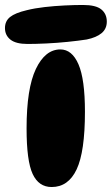

<svg xmlns="http://www.w3.org/2000/svg" viewBox="-87 -743 450 773"><path d="M156 -544Q203 -544 229 -484Q255 -424 255 -293Q255 -132 221.5 -61Q188 10 121 10Q69 10 44.5 -42.5Q20 -95 20 -226Q20 -387 57.5 -465.5Q95 -544 156 -544ZM24 -566Q-23 -566 -45 -583.5Q-67 -601 -67 -630Q-67 -658 -46.5 -674.5Q-26 -691 21 -702Q53 -710 92.5 -714.5Q132 -719 172.5 -721Q213 -723 247 -723Q299 -723 321 -705Q343 -687 343 -656Q343 -627 322 -609.5Q301 -592 262 -584Q230 -579 186 -574.5Q142 -570 99 -568Q56 -566 24 -566Z"/></svg>

Font: DynaPuff
Style: Bold
Weight: 700
Designer: Toshi Omagari, Jennifer Daniel
Foundry: Google Fonts
Version: Version 2.000